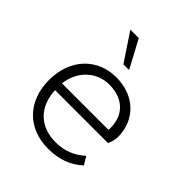

<svg xmlns="http://www.w3.org/2000/svg" viewBox="-196 -819 952 952"><g transform="rotate(45 280.0 -343.0)"><path d="M296 10C373 10 432 -12 481 -57L456 -99C411 -60 365 -39 300 -39C193 -39 121 -105 116 -220H487C494 -233 501 -258 501 -277C501 -389 421 -480 285 -480C157 -480 59 -385 59 -235C59 -83 157 10 296 10ZM286 -430C389 -430 443 -368 443 -283C443 -278 444 -272 441 -268H116C129 -369 202 -430 286 -430ZM305 -550 227 -696H168L265 -550Z"/></g></svg>

Font: Gantari Light
Style: Regular
Weight: 300
Designer: Anugrah Pasau
Foundry: Lafontype
Version: Version 1.000